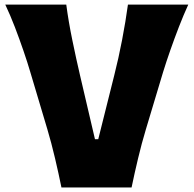

<svg xmlns="http://www.w3.org/2000/svg" viewBox="-20 -830 857 850"><path d="M252 0Q239.7 -61 223.6 -129.4Q207.5 -197.8 189.9 -256.8L114.3 -510.3Q101.6 -553.7 83.7 -605.7Q65.9 -657.7 45.7 -710.4Q25.4 -763.2 3.4 -809.6H273.4Q283.2 -734.9 300.3 -651.9Q317.4 -568.8 334.5 -495.6L400.4 -213.9H415L485.8 -496.6Q504.9 -571.8 520.5 -653.1Q536.1 -734.4 546.4 -809.6H813.5Q792.5 -763.7 772.2 -711.4Q752 -659.2 733.9 -607.4Q715.8 -555.7 702.1 -511.2L625.5 -256.3Q607.4 -196.3 591.3 -128.9Q575.2 -61.5 562.5 0Z"/></svg>

Font: Pinar-DS2-FD ExtraBold
Style: Regular
Weight: 800
Designer: Amin Abedi
Version: Version 3.000